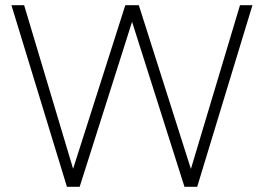

<svg xmlns="http://www.w3.org/2000/svg" viewBox="-20 -720 1017 740"><path d="M238 0 24 -700H73L270 -42H253L463 -700H515L724 -43H708L905 -700H953L740 0H691L482 -658H496L287 0Z"/></svg>

Font: SUSE ExtraLight
Style: Regular
Weight: 250
Designer: Rene Bieder
Foundry: SUSE
Version: Version 1.000